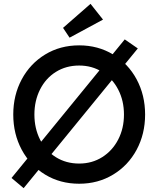

<svg xmlns="http://www.w3.org/2000/svg" viewBox="-20 -946 810 999"><path d="M629 -741 697 -694 103 33 40 -20ZM392 10Q293 10 215 -37.5Q137 -85 93 -167Q49 -249 49 -350Q49 -451 93 -533Q137 -615 215 -662.5Q293 -710 392 -710Q490 -710 568.5 -662.5Q647 -615 691 -533Q735 -451 735 -350Q735 -249 691 -167Q647 -85 568.5 -37.5Q490 10 392 10ZM392 -605Q324 -605 271 -572Q218 -539 188.5 -480.5Q159 -422 159 -350Q159 -278 188.5 -219.5Q218 -161 271 -128Q324 -95 392 -95Q459 -95 512 -128.5Q565 -162 595 -220Q625 -278 625 -350Q625 -422 595 -480Q565 -538 512 -571.5Q459 -605 392 -605ZM308 -801 451 -926 516 -844 342 -750Z"/></svg>

Font: Lexend
Style: Regular
Weight: 400
Designer: Thomas Jockin
Foundry: Lexend
Version: Version 1.000